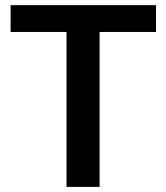

<svg xmlns="http://www.w3.org/2000/svg" viewBox="-20 -731 651 751"><path d="M369.6 0H240.2V-710.9H369.6ZM590.3 -606H21.5V-710.9H590.3Z"/></svg>

Font: Heebo SemiBold
Style: Regular
Weight: 600
Designer: Oded Ezer
Foundry: Ezer Type House
Version: Version 3.100